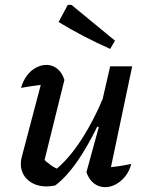

<svg xmlns="http://www.w3.org/2000/svg" viewBox="-20 -766 608 793"><path d="M246 -436 161 -93 153 -116Q170 -98 189 -84.5Q208 -71 226 -65L204 -61Q260 -104 314 -186Q368 -268 416 -385L429 -346Q402 -283 374.5 -228.5Q347 -174 319 -129.5Q291 -85 262.5 -52Q234 -19 208 0Q189 4 173 4Q126 4 96 -22Q66 -48 66 -90Q66 -106 71 -122L161 -463L207 -421Q169 -418 134 -413.5Q99 -409 67 -403Q75 -432 91 -453.5Q107 -475 128.5 -486.5Q150 -498 172 -498Q196 -498 216 -482.5Q236 -467 246 -436ZM337 -55 388 -241 378 -244 435 -492H526L428 -27L409 -73Q438 -75 466 -79Q494 -83 522 -89Q515 -60 498 -38.5Q481 -17 459 -5Q437 7 414 7Q388 7 367.5 -9Q347 -25 337 -55ZM435 -564Q379 -589 326 -616.5Q273 -644 222 -675L260 -746H275L455 -598Z"/></svg>

Font: Piazzolla Thin SemiBold
Style: Italic
Weight: 600
Italic angle: -11.3°
Version: Version 2.005